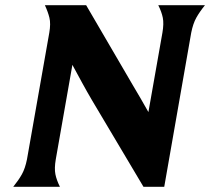

<svg xmlns="http://www.w3.org/2000/svg" viewBox="-20 -720 810 740"><path d="M31 0Q52 -26 64.5 -48.5Q77 -71 84 -106L170 -594Q176 -629 170.5 -651.5Q165 -674 153 -700H312L490 -395Q506 -368 521.5 -341.5Q537 -315 552 -288L606 -594Q612 -629 607.5 -651.5Q603 -674 590 -700H770Q749 -674 736.5 -651.5Q724 -629 717 -594L613 0H533L335 -333Q315 -367 296.5 -401Q278 -435 259 -470L195 -106Q189 -71 193.5 -48.5Q198 -26 211 0Z"/></svg>

Font: LT Museum
Style: Bold Italic
Weight: 700
Designer: Daniel Lyons
Foundry: LyonsType
Version: Version 1.011